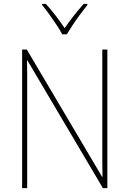

<svg xmlns="http://www.w3.org/2000/svg" viewBox="-20 -969 667 989"><path d="M533 0H510L121 -658H119Q120 -623 120 -591Q120 -559 120 -519V0H94V-714H118L506 -58H508Q507 -95 507 -132.5Q507 -170 507 -200V-714H533ZM301 -792Q289 -814 270.5 -842Q252 -870 232.5 -897Q213 -924 197 -943V-949H216Q241 -922 267 -888Q293 -854 313 -824Q356 -887 411 -949H430V-943Q413 -922 393 -895Q373 -868 355 -841Q337 -814 324 -792Z"/></svg>

Font: Noto Sans Myanmar SemiCondensed Thin
Style: Regular
Weight: 100
Width: 4
Designer: Monotype Design Team
Foundry: Monotype Imaging Inc.
Version: Version 2.107; ttfautohint (v1.8.4.7-5d5b)